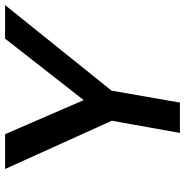

<svg xmlns="http://www.w3.org/2000/svg" viewBox="-6 -738 743 772"><g transform="rotate(-90 366.0 -351.5)"><path d="M388 -275 732 -703H597L350 -387L213 -703H73L267 -274L218 0H340Z"/></g></svg>

Font: Geom Medium
Style: Italic
Weight: 500
Italic angle: -10°
Version: Version 1.102